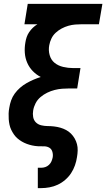

<svg xmlns="http://www.w3.org/2000/svg" viewBox="-20 -755 548 990"><path d="M175 215V110H192Q203 110 213.5 106.5Q224 103 232.5 95Q241 87 245.5 76.5Q250 66 252 55Q254 40 249.5 26Q245 12 232.5 5.5Q220 -1 205 -0.5Q190 0 175 -1Q160 -2 146 -5Q132 -8 118.5 -13Q105 -18 93 -25Q81 -32 70.5 -41Q60 -50 52 -61.5Q44 -73 38 -85.5Q32 -98 29 -112Q26 -126 25 -140.5Q24 -155 24.5 -170Q25 -185 28 -200Q31 -219 37.5 -237.5Q44 -256 56 -272.5Q68 -289 83.5 -302.5Q99 -316 116.5 -326Q134 -336 152.5 -344Q171 -352 190 -358Q167 -370 149 -388.5Q131 -407 120.5 -431Q110 -455 108 -482Q106 -509 111 -537Q113 -550 117.5 -563.5Q122 -577 130.5 -589.5Q139 -602 149.5 -612Q160 -622 173 -630H106L123 -735H508L490 -630H403Q385 -630 367.5 -628.5Q350 -627 332.5 -622Q315 -617 298 -608Q281 -599 267 -586Q253 -573 245 -556Q237 -539 234 -522Q229 -496 236 -471Q243 -446 261.5 -431Q280 -416 305.5 -410Q331 -404 357 -404H395L378 -299H339Q320 -299 300.5 -297.5Q281 -296 261.5 -291Q242 -286 223.5 -277Q205 -268 189 -254.5Q173 -241 163.5 -222.5Q154 -204 151 -185Q148 -168 151 -151.5Q154 -135 165 -124Q176 -113 192.5 -109Q209 -105 225.5 -105Q242 -105 259 -103Q276 -101 291.5 -96.5Q307 -92 321 -84.5Q335 -77 346 -66Q357 -55 365 -41Q373 -27 377 -11.5Q381 4 380.5 21Q380 38 377 55Q374 76 366.5 97.5Q359 119 346.5 138Q334 157 316 172.5Q298 188 277.5 197.5Q257 207 235 211Q213 215 192 215Z"/></svg>

Font: Iosevka SS04 Extrabold Oblique
Style: Regular
Weight: 800
Italic angle: -9°
Monospace: yes
Designer: Belleve Invis
Foundry: Belleve Invis
Version: Version 19.0.0; ttfautohint (v1.8.4)